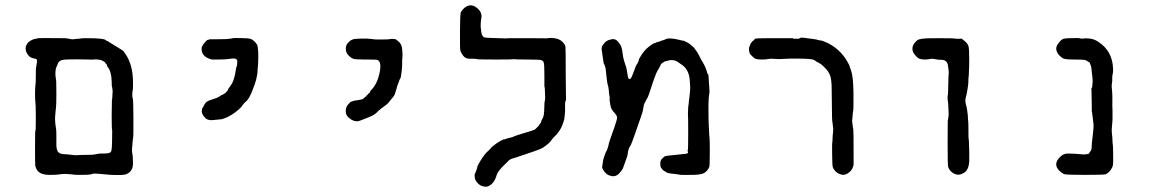

<svg xmlns="http://www.w3.org/2000/svg" viewBox="-20 -645 4416 729"><path d="M222 -500H228L235 -499L241 -498Q252 -495 259.5 -496Q267 -497 271.5 -497.5Q276 -498 276 -498Q276 -498 281 -498Q286 -498 286 -499Q286 -500 313 -500Q380 -500 383 -491Q384 -491 388 -489Q392 -487 395 -485Q398 -483 398 -483L437 -459L446 -453Q448 -453 455 -442Q486 -399 485 -326Q485 -308 484 -302Q480 -284 485 -266Q486 -263 486.5 -196Q487 -129 485.5 -122Q484 -115 483 -101Q480 -75 482 -64.5Q484 -54 484 -49Q484 -44 484.5 -40.5Q485 -37 485 -23Q484 10 454 18Q445 20 420 19.5Q395 19 390 18Q385 17 373.5 16.5Q362 16 356 15Q335 13 331.5 15Q328 17 321.5 17.5Q315 18 312.5 18.5Q310 19 286 19Q262 19 259 18Q256 17 245 16.5Q234 16 230 15.5Q226 15 221.5 15.5Q217 16 213.5 16Q210 16 206 17Q202 18 197.5 18Q193 18 191.5 18.5Q190 19 175 19Q149 20 134 12.5Q119 5 114 -15Q113 -20 113 -81.5Q113 -143 113.5 -143.5Q114 -144 114.5 -149Q115 -154 115.5 -154Q116 -154 116 -195Q116 -236 115.5 -241Q115 -246 114.5 -255Q114 -264 113.5 -267Q113 -270 113 -288.5Q113 -307 113.5 -310Q114 -313 114.5 -321.5Q115 -330 115.5 -331Q116 -332 116 -360.5Q116 -389 117 -390.5Q118 -392 118.5 -397Q119 -402 120 -409Q121 -416 120 -418.5Q119 -421 110 -423Q94 -425 86 -437Q68 -462 87 -484Q89 -486 89.5 -486Q90 -486 94 -489Q98 -492 98.5 -492Q99 -492 104 -494.5Q109 -497 116.5 -498Q124 -499 124 -500Q124 -501 222 -500ZM359 -62Q359 -62 372.5 -62Q386 -62 393.5 -64Q401 -66 403 -73Q405 -80 405.5 -109Q406 -138 406 -149Q404 -153 404 -208Q405 -265 405 -268V-266Q406 -267 406.5 -276Q407 -285 407 -288Q408 -296 407.5 -301.5Q407 -307 406 -312.5Q405 -318 404.5 -319Q404 -320 404 -337Q403 -374 388 -392Q386 -395 386.5 -396.5Q387 -398 383.5 -401.5Q380 -405 380 -406.5Q380 -408 372 -413Q364 -418 351 -419Q338 -420 334 -419Q330 -418 317 -419Q226 -421 215 -417Q204 -413 201 -406Q198 -399 194.5 -391Q191 -383 190.5 -372.5Q190 -362 191 -354.5Q192 -347 192.5 -343Q193 -339 193.5 -336Q194 -333 194 -288.5Q194 -244 192.5 -235Q191 -226 191 -223L189 -198Q189 -187 189.5 -181.5Q190 -176 191 -168Q192 -160 193 -155Q194 -150 194 -129Q194 -108 194 -92Q195 -69 206 -64L207 -63L218 -60Q239 -59 252.5 -57Q266 -55 277 -56Q288 -57 308 -57Q328 -57 336 -58Z M753 -480 754 -481Q750 -475 749.5 -475Q749 -475 753 -480ZM754 -244 760 -254Q760 -255 766.5 -259.5Q773 -264 789 -268.5Q805 -273 814.5 -279.5Q824 -286 824 -286V-285H825Q839 -294 839 -295Q839 -296 842.5 -299.5Q846 -303 845.5 -304.5Q845 -306 855 -319Q870 -338 876 -383Q877 -391 878.5 -392.5Q880 -394 880 -398.5Q880 -403 880.5 -403.5Q881 -404 881 -410Q881 -416 879 -419Q873 -425 856 -422Q839 -419 811 -419H784Q741 -430 746 -466Q747 -469 747.5 -469Q748 -469 750.5 -474Q753 -479 760 -486.5Q767 -494 768.5 -493.5Q770 -493 777 -496H805Q833 -496 837.5 -496.5Q842 -497 852.5 -498Q863 -499 864 -500Q864 -501 893.5 -500.5Q923 -500 931 -497.5Q939 -495 948 -486Q958 -475 958 -470Q959 -457 960 -451.5Q961 -446 960.5 -420.5Q960 -395 959 -390.5Q958 -386 958 -379Q958 -348 937 -298Q925 -269 915 -260.5Q905 -252 902 -247Q895 -235 875 -220Q855 -205 839 -198.5Q823 -192 819.5 -192Q816 -192 812.5 -191.5Q809 -191 803 -190.5Q797 -190 787.5 -189Q778 -188 772.5 -190Q767 -192 765 -192.5Q763 -193 755 -202Q747 -211 746 -222Q748 -236 749 -236Q750 -236 751 -238Q754 -243 754 -244Z M1490 -490Q1506 -479 1507 -458Q1509 -438 1508 -428.5Q1507 -419 1507 -417.5Q1507 -416 1507 -403Q1507 -390 1504.5 -369.5Q1502 -349 1500 -347Q1498 -345 1496.5 -340.5Q1495 -336 1492.5 -329.5Q1490 -323 1489.5 -321.5Q1489 -320 1487.5 -315.5Q1486 -311 1485.5 -308Q1485 -305 1483 -300Q1481 -295 1480 -290Q1479 -283 1462 -264Q1453 -251 1440.5 -242.5Q1428 -234 1418 -225Q1403 -209 1386.5 -202.5Q1370 -196 1366.5 -194.5Q1363 -193 1360 -192Q1357 -191 1350 -188Q1333 -180 1315.5 -190Q1298 -200 1294 -213Q1289 -235 1304 -251Q1311 -259 1313 -259Q1315 -259 1320 -261Q1325 -263 1327.5 -263Q1330 -263 1333.5 -264Q1337 -265 1341 -265Q1356 -267 1360 -271L1368 -278L1370 -279Q1372 -281 1371.5 -281.5Q1371 -282 1374 -284Q1377 -286 1377 -287Q1377 -288 1381.5 -291.5Q1386 -295 1384.5 -295.5Q1383 -296 1392 -306Q1415 -330 1423 -378Q1428 -414 1411 -418Q1402 -419 1365 -419Q1328 -419 1320.5 -422Q1313 -425 1305 -433Q1297 -441 1295 -447.5Q1293 -454 1293 -460Q1293 -474 1301.5 -482.5Q1310 -491 1310.5 -491Q1311 -491 1317.5 -494.5Q1324 -498 1348.5 -498.5Q1373 -499 1373.5 -498.5Q1374 -498 1384 -497.5Q1394 -497 1397.5 -496Q1401 -495 1425.5 -495Q1450 -495 1451.5 -495.5Q1453 -496 1460.5 -496.5Q1468 -497 1468.5 -497.5Q1469 -498 1474.5 -497Q1480 -496 1481 -496.5Q1482 -497 1490 -490Z M2021 -163 2025 -167Q2025 -167 2027 -170Q2029 -173 2029 -173.5Q2029 -174 2032.5 -178Q2036 -182 2035 -183Q2034 -184 2035.5 -186.5Q2037 -189 2041.5 -198Q2046 -207 2046.5 -233Q2047 -259 2048 -260Q2049 -261 2049.5 -267.5Q2050 -274 2050 -276.5Q2050 -279 2049.5 -282.5Q2049 -286 2049 -299Q2049 -312 2047 -318V-357Q2047 -401 2044.5 -407.5Q2042 -414 2036 -416.5Q2030 -419 1984.5 -419Q1939 -419 1935.5 -420Q1932 -421 1928.5 -420Q1925 -419 1862 -419Q1799 -419 1797.5 -419.5Q1796 -420 1792.5 -420.5Q1789 -421 1785.5 -421.5Q1782 -422 1779 -422Q1776 -422 1776 -422Q1776 -422 1766 -422Q1748 -421 1739 -433Q1730 -445 1728 -452.5Q1726 -460 1726.5 -524Q1727 -588 1729 -595.5Q1731 -603 1740 -612Q1765 -636 1791 -615Q1813 -597 1807 -573Q1805 -565 1805 -544Q1807 -520 1810 -513Q1813 -506 1818 -503.5Q1823 -501 1856.5 -500.5Q1890 -500 1890.5 -499.5Q1891 -499 1899 -499L1910 -500H1995Q2055 -500 2055 -499.5Q2055 -499 2056.5 -499Q2058 -499 2059 -500Q2060 -501 2074 -501Q2101 -500 2113.5 -488Q2126 -476 2127 -467Q2128 -458 2128 -362L2129 -265Q2126 -259 2126 -256.5Q2126 -254 2125.5 -250Q2125 -246 2125.5 -237Q2126 -228 2125.5 -222.5Q2125 -217 2124 -204.5Q2123 -192 2120.5 -185.5Q2118 -179 2116 -172Q2106 -145 2084 -125Q2081 -123 2073.5 -112.5Q2066 -102 2057.5 -96Q2049 -90 2048 -89Q2041 -81 1995 -66Q1949 -51 1943 -48.5Q1937 -46 1932 -45Q1927 -44 1921 -41.5Q1915 -39 1910.5 -34.5Q1906 -30 1905 -28.5Q1904 -27 1895 -19Q1871 4 1866 19Q1857 52 1834 62L1828 64Q1808 64 1797 53.5Q1786 43 1784 35Q1782 27 1782 21.5Q1782 16 1783.5 14Q1785 12 1787.5 4.5Q1790 -3 1791 -5Q1792 -7 1792 -10.5Q1792 -14 1802 -31Q1822 -64 1835 -73Q1836 -74 1836 -74.5Q1836 -75 1840.5 -79Q1845 -83 1845 -83.5Q1845 -84 1844 -84L1859 -96Q1876 -109 1893 -116H1895Q1894 -115 1900.5 -117.5Q1907 -120 1907.5 -120Q1908 -120 1911.5 -121Q1915 -122 1920.5 -123Q1926 -124 1931.5 -127Q1937 -130 1972.5 -140.5Q2008 -151 2010.5 -153Q2013 -155 2014.5 -156.5Q2016 -158 2017 -159Q2018 -160 2018 -160Z M2266 -9 2270 -36Q2270 -38 2275 -53Q2280 -68 2282 -70.5Q2284 -73 2287.5 -83.5Q2291 -94 2291 -96.5Q2291 -99 2294 -108Q2297 -117 2300 -125.5Q2303 -134 2313 -162.5Q2323 -191 2323 -198.5Q2323 -206 2313.5 -216Q2304 -226 2301 -233.5Q2298 -241 2296.5 -252Q2295 -263 2294.5 -266Q2294 -269 2295 -270Q2296 -271 2294 -281Q2292 -291 2292 -296.5Q2292 -302 2290.5 -311Q2289 -320 2288.5 -320Q2288 -320 2287.5 -322.5Q2287 -325 2285.5 -333Q2284 -341 2283.5 -348.5Q2283 -356 2282 -361Q2281 -366 2280.5 -375.5Q2280 -385 2278.5 -388.5Q2277 -392 2276 -396.5Q2275 -401 2274 -401Q2272 -401 2270 -418.5Q2268 -436 2266 -446Q2262 -464 2267.5 -472Q2273 -480 2277 -484Q2281 -488 2281.5 -488Q2282 -488 2286 -490.5Q2290 -493 2295 -494Q2314 -501 2325.5 -488Q2337 -475 2340 -464Q2343 -453 2344.5 -439Q2346 -425 2350 -413Q2354 -401 2354.5 -398.5Q2355 -396 2356.5 -393.5Q2358 -391 2360.5 -374.5Q2363 -358 2364.5 -352Q2366 -346 2369.5 -345Q2373 -344 2376 -348.5Q2379 -353 2387 -375Q2395 -397 2396.5 -398.5Q2398 -400 2400.5 -404.5Q2403 -409 2404.5 -413Q2406 -417 2405.5 -418Q2405 -419 2408 -424Q2425 -454 2444 -468Q2463 -482 2464 -481Q2465 -480 2469 -482.5Q2473 -485 2475 -485Q2477 -485 2479 -486Q2481 -487 2482 -487L2488 -489Q2489 -490 2496.5 -492Q2504 -494 2505 -495Q2519 -504 2562 -493Q2574 -490 2575 -490L2574 -491L2579 -489Q2587 -486 2599 -478L2600 -477Q2601 -476 2606 -472Q2611 -468 2614 -465Q2628 -448 2634.5 -434Q2641 -420 2650.5 -404.5Q2660 -389 2666 -366L2668 -363Q2670 -365 2670.5 -351.5Q2671 -338 2672.5 -319.5Q2674 -301 2674 -297Q2670 -274 2670 -250Q2670 -226 2670 -206.5Q2670 -187 2670.5 -183Q2671 -179 2672 -152Q2673 -125 2674 -121.5Q2675 -118 2675 -67.5Q2675 -17 2673 -11Q2667 3 2655 11Q2643 19 2608 19Q2568 20 2558.5 18Q2549 16 2533 14.5Q2517 13 2513.5 11Q2510 9 2502.5 4.5Q2495 0 2493 -4Q2491 -8 2490 -8L2488 -14Q2487 -14 2487 -24.5Q2487 -35 2492.5 -41Q2498 -47 2498.5 -47Q2499 -47 2501.5 -49.5Q2504 -52 2507.5 -52.5Q2511 -53 2513 -53.5Q2515 -54 2517.5 -54Q2520 -54 2526 -55Q2553 -58 2564.5 -59Q2576 -60 2577.5 -60.5Q2579 -61 2584 -61Q2596 -63 2591 -71Q2590 -72 2591.5 -75Q2593 -78 2593 -142Q2593 -206 2592 -214L2593 -238L2594 -246L2595 -252Q2595 -252 2595.5 -260Q2596 -268 2596.5 -268.5Q2597 -269 2597.5 -274.5Q2598 -280 2599.5 -293.5Q2601 -307 2600.5 -315.5Q2600 -324 2599 -339Q2597 -377 2572 -397Q2570 -398 2567.5 -400Q2565 -402 2563 -403Q2561 -404 2556 -408Q2537 -422 2514 -414Q2511 -413 2507.5 -412.5Q2504 -412 2500 -409Q2491 -405 2488 -397.5Q2485 -390 2478.5 -380Q2472 -370 2463.5 -345.5Q2455 -321 2452 -311.5Q2449 -302 2444 -287.5Q2439 -273 2437.5 -272Q2436 -271 2434.5 -267Q2433 -263 2428.5 -255.5Q2424 -248 2423 -237.5Q2422 -227 2418 -215Q2414 -203 2413.5 -201.5Q2413 -200 2410 -191Q2407 -182 2405.5 -178.5Q2404 -175 2394 -145Q2378 -99 2375 -94Q2366 -81 2364.5 -68.5Q2363 -56 2361 -50.5Q2359 -45 2356.5 -37.5Q2354 -30 2351.5 -23.5Q2349 -17 2346.5 -9.5Q2344 -2 2339 4Q2323 26 2306 24Q2289 22 2279.5 12Q2270 2 2266 -9ZM2297 -497Q2299 -497 2300 -497Q2298 -497 2297 -497ZM2302 -498H2303Q2302 -497 2302 -498Z M2990 -500Q2990 -497 3011 -498L3018 -500Q3016 -504 3044 -500Q3084 -495 3083 -494L3096 -491Q3098 -493 3124 -481Q3169 -458 3195 -415Q3206 -396 3206 -393.5Q3206 -391 3211 -379Q3220 -353 3220.5 -292.5Q3221 -232 3219.5 -225.5Q3218 -219 3217.5 -208Q3217 -197 3216 -192Q3215 -187 3216 -180Q3217 -173 3218 -164Q3219 -155 3220 -151.5Q3221 -148 3221 -58V-19Q3217 -2 3207 7Q3190 22 3176 18Q3152 13 3142 -10Q3140 -16 3139.5 -60Q3139 -104 3140 -104.5Q3141 -105 3141 -117Q3141 -129 3141.5 -129.5Q3142 -130 3142.5 -138Q3143 -146 3143.5 -151.5Q3144 -157 3142.5 -165.5Q3141 -174 3141 -178.5Q3141 -183 3140 -183.5Q3139 -184 3138.5 -250.5Q3138 -317 3137.5 -322Q3137 -327 3136 -339Q3134 -364 3117 -382.5Q3100 -401 3089.5 -406Q3079 -411 3074.5 -415Q3070 -419 3058 -420.5Q3046 -422 3011.5 -422.5Q2977 -423 2957 -421.5Q2937 -420 2929 -421Q2906 -423 2897.5 -421Q2889 -419 2874 -419Q2851 -419 2844.5 -424Q2838 -429 2832 -435.5Q2826 -442 2826.5 -442.5Q2827 -443 2825 -448Q2822 -460 2826 -469.5Q2830 -479 2830.5 -480Q2831 -481 2833.5 -484Q2836 -487 2836 -487.5Q2836 -488 2840.5 -491Q2845 -494 2845 -496Q2845 -498 2853 -499Q2861 -500 2925.5 -500Q2990 -500 2990 -500Z M3659 -378Q3659 -359 3657 -346Q3657 -326 3655 -316Q3653 -306 3652 -297.5Q3651 -289 3649 -283Q3643 -265 3647 -250.5Q3651 -236 3651.5 -231Q3652 -226 3653.5 -216.5Q3655 -207 3655 -199.5Q3655 -192 3656 -187.5Q3657 -183 3657 -150Q3657 -117 3658 -115.5Q3659 -114 3659 -103Q3661 -57 3660 -32Q3658 1 3639 12Q3620 23 3603 14.5Q3586 6 3580 -11Q3578 -19 3578 -102.5Q3578 -186 3578.5 -186.5Q3579 -187 3580 -193.5Q3581 -200 3581.5 -205.5Q3582 -211 3582 -213Q3580 -260 3579 -264L3578 -263V-274V-284L3579 -282Q3580 -294 3580.5 -326Q3581 -358 3582 -364.5Q3583 -371 3582 -375Q3581 -379 3580 -391Q3579 -410 3566 -416Q3562 -418 3550.5 -418Q3539 -418 3534 -420Q3520 -423 3511.5 -421Q3503 -419 3492.5 -419Q3482 -419 3474 -421Q3466 -423 3458 -432Q3430 -461 3459 -489Q3466 -495 3468 -495Q3470 -495 3474.5 -496.5Q3479 -498 3488.5 -498.5Q3498 -499 3498 -499.5Q3498 -500 3546 -500Q3594 -500 3595 -499.5Q3596 -499 3611 -498Q3626 -497 3628 -498.5Q3630 -500 3642.5 -489.5Q3655 -479 3657.5 -468.5Q3660 -458 3660 -423Q3660 -388 3659 -378Z M4000 -437Q3983 -458 3996 -477Q4009 -496 4019 -498Q4029 -500 4042 -500Q4079 -501 4079 -500Q4079 -499 4087.5 -498.5Q4096 -498 4097 -499Q4098 -500 4113 -499Q4134 -498 4152 -485Q4203 -451 4206 -387Q4207 -371 4205 -365Q4203 -359 4203 -350.5Q4203 -342 4203 -337Q4200 -322 4201.5 -310Q4203 -298 4203 -292Q4203 -286 4203.5 -277Q4204 -268 4203.5 -257Q4203 -246 4204 -226Q4205 -191 4202.5 -171.5Q4200 -152 4202 -136Q4204 -120 4204 -110.5Q4204 -101 4205 -98Q4206 -95 4206.5 -62Q4207 -29 4206 -20.5Q4205 -12 4201 -6Q4192 11 4177 17Q4170 19 4098.5 19Q4027 19 4020 16Q4013 13 4004 5Q3976 -21 4005 -49Q4017 -62 4034 -62Q4051 -62 4055 -61.5Q4059 -61 4070.5 -60.5Q4082 -60 4088.5 -59Q4095 -58 4105.5 -59.5Q4116 -61 4116 -63.5Q4116 -66 4120.5 -71Q4125 -76 4125 -87.5Q4125 -99 4125.5 -100Q4126 -101 4127.5 -117Q4129 -133 4131 -149.5Q4133 -166 4131.5 -177.5Q4130 -189 4129.5 -194Q4129 -199 4127.5 -209.5Q4126 -220 4126 -220Q4126 -220 4125.5 -221Q4125 -222 4125 -266L4124 -310Q4127 -312 4127 -316Q4127 -320 4128 -327.5Q4129 -335 4128.5 -342.5Q4128 -350 4127 -359Q4126 -368 4125.5 -369.5Q4125 -371 4124.5 -381Q4124 -391 4121 -397.5Q4118 -404 4118 -405.5Q4118 -407 4116.5 -408Q4115 -409 4115 -408.5Q4115 -408 4110 -412Q4105 -416 4098 -417.5Q4091 -419 4057.5 -419Q4024 -419 4016 -423.5Q4008 -428 4000 -437Z"/></svg>

Font: TT2020 Style E
Style: Regular
Weight: 400
Version: Version 00.2